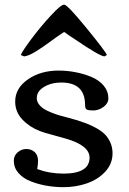

<svg xmlns="http://www.w3.org/2000/svg" viewBox="-20 -775 542 808"><path d="M67.4 -543.5Q75.2 -562 113.5 -613Q151.9 -664.1 194.1 -709.7Q236.3 -755.4 250 -755.4Q263.7 -755.4 344.2 -656.7Q424.8 -558.1 429.7 -543.5L419.4 -537.6Q398.9 -539.1 294.9 -609.9L277.3 -621.6V-621.1L250 -640.6L233.4 -629.4Q222.7 -623 189.5 -598.4Q156.2 -573.7 127.9 -556.6Q99.6 -539.6 81.5 -537.6ZM247.1 -44.4Q356.9 -44.4 356.9 -111.8Q356.9 -162.6 257.8 -191.4Q239.3 -196.8 213.1 -203.9Q187 -210.9 172.9 -215.1Q158.7 -219.2 146.5 -224.1Q103.5 -240.7 73.7 -272.5Q43.9 -304.2 43.9 -347.7Q43.9 -403.8 97.4 -440.9Q150.9 -478 226.6 -478Q262.2 -478 297.6 -471.2Q333 -464.4 364.7 -451.2Q396.5 -438 416.3 -414.6Q436 -391.1 436 -361.3Q436 -340.3 415.8 -325.2Q395.5 -310.1 371.6 -310.1Q352.1 -310.1 345 -314.2Q337.9 -318.4 337.9 -333.5Q337.9 -427.7 237.8 -427.7Q196.3 -427.7 165.5 -409.4Q134.8 -391.1 134.8 -361.8Q134.8 -348.1 143.6 -336.4Q152.3 -324.7 164.6 -316.9Q176.8 -309.1 196.3 -301.3Q215.8 -293.5 230.7 -289.3Q245.6 -285.2 267.1 -279.5Q288.6 -273.9 297.4 -271Q324.7 -262.7 344.5 -255.1Q364.3 -247.6 386.2 -235.4Q408.2 -223.1 421.9 -209.2Q435.5 -195.3 444.6 -174.8Q453.6 -154.3 453.6 -129.9Q453.6 -85.4 422.6 -52.2Q391.6 -19 345.2 -3.2Q298.8 12.7 247.1 12.7Q210.9 12.7 176 6.6Q141.1 0.5 109.1 -12Q77.1 -24.4 57.6 -46.9Q38.1 -69.3 38.1 -98.6Q38.1 -120.1 54.2 -134Q70.3 -147.9 90.8 -147.9Q111.3 -147.9 125.7 -135.3Q140.1 -122.6 140.1 -97.7Q140.1 -85 136.7 -63.5Q188.5 -44.4 247.1 -44.4Z"/></svg>

Font: Corben
Style: Regular
Weight: 400
Designer: vernon adams
Foundry: vernon adams
Version: Version 1.100